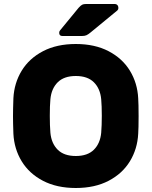

<svg xmlns="http://www.w3.org/2000/svg" viewBox="-20 -930 758 960"><path d="M45 0ZM671 -439Q673 -411 673 -349Q673 -288 671 -261Q667 -185 629.5 -123.5Q592 -62 523 -26Q454 10 359 10Q264 10 195 -26Q126 -62 88.5 -123.5Q51 -185 47 -261Q45 -315 45 -349Q45 -383 47 -439Q51 -515 88.5 -576.5Q126 -638 195 -674Q264 -710 359 -710Q454 -710 523 -674Q592 -638 629.5 -576.5Q667 -515 671 -439ZM359 -550Q300 -550 268.5 -518.5Q237 -487 232 -434Q229 -401 229 -351Q229 -302 232 -266Q237 -213 268.5 -181.5Q300 -150 359 -150Q418 -150 449.5 -181.5Q481 -213 486 -266Q489 -302 489 -351Q489 -401 486 -434Q481 -487 449.5 -518.5Q418 -550 359 -550ZM410 -910H553Q562 -910 567 -904.5Q572 -899 572 -890Q572 -883 567 -878L432 -767Q421 -758 412.5 -754Q404 -750 390 -750H292Q276 -750 276 -766Q276 -774 281 -779L373 -891Q384 -903 391 -906.5Q398 -910 410 -910Z"/></svg>

Font: Hezaedrus
Style: Bold
Weight: 700
Designer: Hubert & Fischer
Foundry: Hubert & Fischer
Version: Version 1.10;September 3, 2019;FontCreator 11.5.0.2425 64-bi